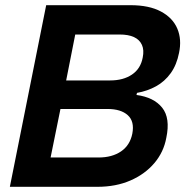

<svg xmlns="http://www.w3.org/2000/svg" viewBox="-20 -720 719 740"><path d="M530 -498Q536 -527 527 -547Q518 -567 496.5 -577Q475 -587 441 -587H270L235 -410H405Q455 -410 488.5 -432.5Q522 -455 530 -498ZM18 0 158 -700H483Q555 -700 600.5 -675.5Q646 -651 663.5 -609.5Q681 -568 670 -516Q661 -470 638 -438Q615 -406 581.5 -387.5Q548 -369 508 -362L506 -354Q573 -345 605 -305Q637 -265 621 -189Q611 -134 575 -91.5Q539 -49 483 -24.5Q427 0 355 0ZM175 -113H360Q412 -113 446.5 -136.5Q481 -160 490 -205Q499 -252 472.5 -276Q446 -300 394 -300H213Z"/></svg>

Font: Albert Sans
Style: Bold Italic
Weight: 700
Italic angle: -11.25°
Designer: Andreas Rasmussen
Foundry: a.Foundry
Version: Version 1.025